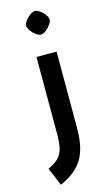

<svg xmlns="http://www.w3.org/2000/svg" viewBox="-148 -777 622 1098"><g transform="rotate(-15 163.0 -227.5)"><path d="M23 165Q63 147 84 126Q105 105 113.5 72.5Q122 40 122 -14V-470H241V-14Q241 99 201.5 165Q162 231 68 272ZM111 -657Q111 -677 136 -701.5Q161 -726 181 -727Q201 -726 225.5 -701.5Q250 -677 250 -657Q250 -645 238 -628Q226 -611 209.5 -599Q193 -587 181 -587Q168 -587 151.5 -599Q135 -611 123 -627.5Q111 -644 111 -657Z"/></g></svg>

Font: Changa SemiBold
Style: Regular
Weight: 600
Designer: Eduardo Rodriguez Tunni
Foundry: Eduardo Rodriguez Tunni
Version: Version 2.002; ttfautohint (v1.5) -l 8 -r 50 -G 150 -x 14 -H